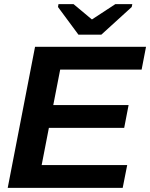

<svg xmlns="http://www.w3.org/2000/svg" viewBox="-20 -916 732 936"><path d="M17.6 0 150.9 -688H691.9L670.4 -576.7H273.4L239.7 -403.8H606.9L585.4 -292.5H218.3L183.1 -111.3H600.1L578.1 0ZM474.1 -747.1H362.3L262.7 -881.8L265.1 -896H338.4L427.2 -821.8H429.2L542.5 -896H625L622.1 -881.8Z"/></svg>

Font: Liberation Sans
Style: Bold Italic
Weight: 700
Italic angle: -12°
Designer: Steve Matteson
Foundry: Ascender Corporation
Version: Version 2.1.5